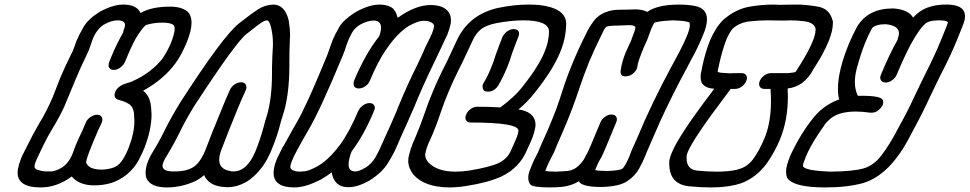

<svg xmlns="http://www.w3.org/2000/svg" viewBox="-20 -820 4242 840"><path d="M204 -70Q219 -70 244 -83Q277 -100 296 -144L311 -184Q324 -215 341 -250L355 -283Q361 -298 376 -308Q391 -318 405 -318Q419 -318 425 -308Q428 -303 428 -297Q428 -291 425 -283Q419 -269 408 -247Q396 -220 384 -190Q357 -125 357 -110Q357 -107 358 -106Q371 -78 425 -78Q447 -78 471 -85Q495 -92 510.5 -112.5Q526 -133 542 -171Q568 -238 568 -291Q568 -300 567 -308V-309Q567 -342 553 -357.5Q539 -373 496 -384Q481 -390 481 -404Q481 -410 484 -418Q493 -439 518 -450L535 -456Q549 -460 561 -465Q562 -465 562 -466Q600 -482 635 -509Q670 -536 691 -564Q713 -597 727 -630Q744 -672 744 -693Q744 -705 739 -711H738Q726 -721 690 -721Q653 -721 620 -711L618 -710Q603 -699 574 -652Q555 -618 528 -552Q521 -535 506.5 -524.5Q492 -514 477 -514Q463 -514 457 -525Q455 -529 455 -535Q455 -542 459 -552L465 -567Q489 -626 519 -678Q519 -684 522 -691Q527 -702 527 -710Q527 -731 495 -731Q467 -731 434 -712Q404 -693 386 -650Q381 -637 377 -624Q373 -611 368 -599L357 -575Q332 -524 310 -471L261 -353Q239 -306 213 -263.5Q187 -221 168 -181L140 -122Q132 -105 131 -93V-92Q131 -80 147 -76H148Q164 -70 187 -70ZM158 0Q57 0 57 -65Q57 -72 58 -79Q63 -104 73 -129Q80 -145 88 -160Q125 -235 148 -274Q185 -334 211 -396L243 -478Q265 -530 291 -582L300 -600Q304 -610 307.5 -621Q311 -632 316 -644Q326 -668 345.5 -702Q365 -736 414 -767Q473 -800 520 -800Q578 -800 595 -763Q642 -791 725 -791Q775 -791 802 -768Q818 -751 818 -721Q818 -686 797 -635Q774 -579 749 -545Q697 -473 606 -423Q640 -399 642 -337Q643 -328 643 -319Q643 -254 612 -173Q603 -151 587 -120Q547 -47 466 -19H465Q430 -9 393 -9Q326 -9 294 -48Q229 0 158 0Z M1147 -731Q1136 -730 1118 -717Q1107 -710 1062 -674Q1018 -645 831 -358Q793 -297 766 -241Q741 -190 707 -134Q701 -126 695 -111Q691 -102 691 -95Q691 -70 738 -70H749Q793 -70 823.5 -87.5Q854 -105 878 -162Q905 -234 949 -340Q967 -385 986 -427Q993 -442 1007 -451Q1021 -460 1034 -460Q1050 -460 1055 -450Q1058 -445 1058 -438Q1058 -432 1055 -425Q1034 -380 1014 -330Q980 -247 949 -166Q939 -140 939 -122Q939 -80 986 -72Q994 -70 1001 -70Q1061 -70 1098 -159Q1119 -211 1134 -267Q1140 -292 1146 -309Q1170 -386 1170 -499V-525Q1171 -572 1174 -620V-633Q1174 -664 1166.5 -697.5Q1159 -731 1147 -731ZM1175 -800Q1226 -800 1243 -731Q1249 -695 1249 -665Q1249 -654 1248 -643Q1246 -598 1246 -552V-535Q1246 -401 1217 -314Q1212 -300 1206 -277Q1193 -224 1167 -162Q1134 -81 1074 -35Q1027 -1 973 -1L949 -3Q891 -11 873 -54Q855 -38 833 -27Q773 0 710 0Q637 0 620 -42Q617 -53 617 -65Q617 -89 629 -118Q636 -135 644 -148Q675 -198 699 -247Q728 -306 770 -374Q957 -664 1026 -718Q1081 -761 1107 -778Q1140 -799 1175 -800Z M1268 0Q1177 0 1177 -64Q1177 -90 1192 -126L1216 -175L1222 -184Q1245 -226 1263 -258Q1292 -306 1314 -354Q1346 -419 1411 -577L1435 -644Q1445 -668 1463.5 -700.5Q1482 -733 1534 -766Q1594 -800 1641 -800Q1667 -800 1688.5 -790Q1710 -780 1720 -742Q1797 -798 1865 -798Q1891 -798 1913 -790Q1953 -773 1953 -731Q1953 -725 1952 -718Q1947 -693 1937 -668Q1930 -653 1922 -637L1912 -615Q1892 -572 1872 -531Q1829 -442 1793 -354Q1767 -293 1732 -217L1719 -186Q1704 -150 1677.5 -107Q1651 -64 1596 -30Q1545 -1 1504 -1Q1442 -1 1431 -66Q1409 -49 1386 -36Q1318 0 1268 0ZM1292 -69Q1299 -69 1315.5 -71Q1332 -73 1368 -92Q1412 -117 1454 -169Q1458 -177 1466 -184Q1510 -245 1547 -334Q1554 -349 1568 -359Q1582 -369 1597 -369Q1611 -369 1617 -359Q1620 -354 1620 -349Q1620 -342 1616 -334Q1573 -230 1518 -157Q1505 -122 1505 -101Q1505 -70 1534 -70Q1551 -70 1576 -85H1577Q1606 -103 1623 -132.5Q1640 -162 1665 -221Q1692 -279 1713 -329L1723 -354Q1766 -458 1805 -535Q1825 -576 1843 -618Q1866 -663 1870 -674Q1877 -691 1879 -704V-705Q1879 -718 1862 -724Q1854 -729 1833 -729Q1812 -729 1779 -712Q1759 -703 1730 -676.5Q1701 -650 1667 -600Q1633 -550 1598 -467Q1593 -453 1578.5 -443Q1564 -433 1550 -433Q1535 -433 1529 -443Q1527 -448 1527 -454Q1527 -460 1529 -467Q1578 -584 1638 -660Q1647 -680 1647 -699Q1647 -730 1614 -730Q1588 -730 1555 -712Q1531 -697 1519 -675Q1513 -664 1506 -649Q1500 -635 1494 -616.5Q1488 -598 1480 -578Q1381 -338 1327 -247Q1308 -215 1287 -176L1281 -165Q1265 -136 1258 -118Q1252 -105 1250 -91V-89Q1250 -78 1267 -73H1268Q1277 -69 1292 -69Z M2115 -419Q2095 -419 2092 -435Q2091 -438 2091 -441Q2091 -447 2094 -454L2098 -461Q2116 -491 2129 -525Q2140 -550 2148 -578Q2162 -618 2179 -660Q2187 -675 2200.5 -684Q2214 -693 2229 -693Q2244 -692 2249 -682Q2251 -678 2251 -673Q2251 -667 2248 -660L2247 -657Q2233 -622 2219 -583Q2211 -554 2199 -526Q2183 -486 2160 -446Q2142 -419 2115 -419ZM1946 0Q1836 -1 1788 -57Q1766 -86 1766 -116Q1766 -126 1768 -135Q1774 -163 1785 -191L1794 -211Q1823 -280 1837.5 -324Q1852 -368 1872 -415Q1898 -479 1935 -550L1979 -644Q2032 -758 2162 -786H2163Q2229 -800 2293 -800Q2316 -800 2340 -798Q2457 -784 2457 -716V-712Q2455 -648 2430 -590Q2399 -514 2320 -415Q2287 -373 2248 -341L2265 -338Q2323 -323 2323 -273V-271Q2319 -240 2306 -209L2286 -165Q2254 -86 2172 -47Q2111 -20 2017 -6Q1980 0 1946 0ZM1973 -69Q2001 -69 2034 -74Q2125 -89 2163 -107.5Q2201 -126 2217 -165L2236 -208Q2248 -235 2248 -249Q2247 -284 2039 -284Q2025 -284 2019 -294Q2016 -299 2016 -305Q2016 -311 2019 -318Q2025 -333 2039 -343Q2053 -353 2067 -353Q2125 -353 2169 -350Q2232 -397 2264 -438Q2337 -530 2362 -592Q2382 -639 2382 -685Q2377 -731 2270 -731Q2215 -731 2148 -718Q2104 -709 2082 -690Q2060 -671 2047 -641L2002 -545Q1966 -475 1941 -415Q1923 -372 1908 -327.5Q1893 -283 1874 -236L1853 -189Q1845 -169 1841 -150Q1840 -146 1840 -142Q1840 -127 1853 -111Q1891 -69 1973 -69Z M2414 -69 2464 -72Q2493 -76 2513.5 -97Q2534 -118 2541 -135Q2543 -141 2547 -146Q2554 -156 2607 -285Q2613 -299 2627 -309Q2641 -319 2655 -319Q2670 -319 2676 -309Q2679 -304 2679 -298Q2679 -292 2676 -285Q2621 -151 2612 -134Q2598 -112 2589 -89Q2586 -82 2584 -76Q2596 -72 2639 -72Q2698 -74 2706 -85Q2719 -101 2734 -137L2743 -161Q2756 -189 2769 -219Q2829 -365 2922 -537Q2966 -616 2984 -660Q2998 -692 2998 -711Q2998 -716 2997 -720Q2989 -729 2924 -731Q2859 -728 2842 -720Q2836 -710 2829 -693Q2822 -675 2818 -663Q2814 -651 2810 -642L2798 -616Q2771 -551 2769 -532Q2769 -526 2766 -519Q2763 -512 2755 -503Q2739 -486 2716 -486Q2695 -486 2695 -505V-509Q2700 -549 2718 -592L2741 -642Q2744 -649 2747 -659Q2750 -669 2754 -678Q2758 -687 2759 -694Q2760 -696 2760 -698Q2760 -709 2737 -710Q2720 -710 2706 -709Q2692 -708 2681 -708Q2645 -708 2633 -703Q2626 -699 2616 -676L2610 -664Q2582 -608 2558 -551Q2533 -489 2512 -426Q2488 -353 2458 -281Q2445 -249 2431.5 -219Q2418 -189 2406 -159Q2402 -149 2393 -133Q2376 -100 2371 -86L2366 -72Q2384 -69 2414 -69ZM2383 0Q2310 0 2299 -14Q2291 -27 2291 -43Q2291 -56 2296 -70L2305 -93Q2314 -117 2333 -152L2336 -159Q2349 -191 2363 -221Q2377 -251 2389 -281Q2418 -350 2440 -421Q2460 -484 2486 -546Q2512 -609 2544 -672Q2555 -697 2576 -726Q2603 -764 2659 -775Q2676 -778 2729 -778Q2743 -779 2758 -779Q2791 -779 2812 -768Q2855 -799 2947 -800Q2989 -800 3020 -794Q3073 -784 3073 -735Q3073 -707 3056 -667Q3033 -610 3004 -559L2989 -530Q2921 -405 2863 -278V-277Q2850 -249 2837.5 -219Q2825 -189 2811 -158L2803 -138Q2794 -115 2776.5 -83Q2759 -51 2724.5 -27.5Q2690 -4 2612 -2Q2531 -2 2515 -23L2513 -27Q2481 -8 2443 -3Q2418 0 2383 0Z M3116 -69Q3170 -69 3206 -78Q3207 -78 3208 -79Q3248 -88 3275 -124Q3302 -160 3328 -223Q3353 -290 3353 -377Q3353 -403 3351 -431H3324Q3310 -431 3304 -441Q3301 -446 3301 -452Q3301 -459 3304 -466Q3310 -480 3324 -490Q3338 -500 3352 -500H3426Q3450 -502 3457 -504L3460 -505Q3467 -514 3475 -528Q3479 -534 3484 -542Q3519 -599 3535 -638Q3548 -669 3548 -689V-696Q3540 -722 3498 -727Q3469 -731 3437 -731L3410 -730L3336 -731Q3303 -731 3260 -726.5Q3217 -722 3187 -696Q3177 -687 3160 -652Q3141 -605 3127 -542L3124 -528Q3120 -513 3120 -507V-505L3132 -502L3175 -499Q3183 -499 3190 -500H3225Q3239 -500 3245 -490Q3248 -485 3248 -479Q3248 -473 3245 -466Q3239 -451 3225 -441Q3211 -431 3197 -431H3177Q3166 -416 3150 -395Q3014 -215 2989 -155Q2984 -143 2984 -138V-127Q2984 -78 3031 -73.5Q3078 -69 3116 -69ZM3087 0Q3045 0 2995 -5Q2908 -14 2908 -104V-114Q2910 -131 2920 -154Q2951 -229 3094 -417Q3099 -425 3105 -432Q3068 -433 3051 -456Q3045 -470 3045 -485Q3045 -499 3050 -514V-515L3052 -527Q3066 -593 3086 -642Q3110 -699 3143 -732Q3199 -782 3266 -792Q3317 -800 3364 -800L3391 -799L3464 -800Q3508 -800 3558.5 -791Q3609 -782 3622 -732H3623Q3624 -726 3624 -720Q3624 -685 3605 -639Q3583 -586 3545 -527Q3541 -520 3537 -515V-514Q3521 -482 3488 -456Q3458 -436 3426 -433Q3427 -415 3427 -397Q3427 -294 3392 -209Q3370 -156 3334 -104Q3277 -29 3197 -11Q3150 0 3087 0Z M3612 -69Q3714 -70 3761 -84Q3804 -98 3836.5 -140.5Q3869 -183 3900 -241L3915 -269Q3951 -333 3982 -401L4027 -494Q4067 -572 4095 -640Q4107 -669 4117 -694Q4127 -719 4127 -722Q4127 -724 4123 -726Q4111 -731 4089 -731Q4053 -731 4037 -722L4033 -720Q4005 -700 3963 -623Q3933 -565 3903 -493Q3897 -479 3883 -469Q3869 -459 3855 -459Q3840 -459 3834 -469Q3831 -474 3831 -480Q3831 -486 3834 -493Q3872 -585 3907 -646L3908 -652Q3913 -664 3913 -674Q3913 -697 3887 -707Q3868 -714 3851 -714Q3832 -714 3816 -709Q3800 -704 3795 -696Q3779 -667 3766 -635Q3747 -589 3728 -519Q3720 -488 3720 -461Q3720 -428 3733 -401H3750Q3837 -401 3843 -381Q3844 -377 3844 -373Q3844 -367 3842 -361L3839 -356Q3821 -327 3793 -327H3787Q3752 -332 3724 -332Q3650 -332 3612 -300Q3589 -279 3584 -268Q3574 -255 3556 -227Q3522 -175 3505 -133Q3493 -105 3493 -95Q3493 -91 3495 -90Q3510 -73 3612 -69ZM3591 0Q3465 0 3430 -34L3429 -35Q3419 -47 3419 -68Q3419 -94 3436 -135Q3443 -152 3454 -173Q3489 -241 3528 -291Q3576 -358 3651 -385Q3646 -406 3646 -432Q3646 -512 3695 -631Q3711 -668 3730 -704Q3779 -783 3885 -783H3890Q3954 -778 3975 -743Q3994 -764 4015 -776Q4057 -800 4118 -800Q4138 -800 4141 -799H4142Q4202 -793 4202 -749Q4202 -732 4192 -708L4166 -643Q4136 -570 4092 -486Q4071 -444 4049 -397Q4017 -327 3980 -259L3965 -231Q3876 -55 3756 -19Q3686 0 3591 0Z"/></svg>

Font: Bubblez Graffiti
Style: Italic
Weight: 400
Italic angle: -22.5°
Designer: GGBotNet
Foundry: GGBotNet
Version: 1.00